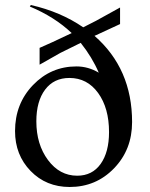

<svg xmlns="http://www.w3.org/2000/svg" viewBox="-20 -735 597 766"><path d="M258 11Q164 11 102 -53Q40 -117 40 -212Q40 -321 111.5 -395.5Q183 -470 285 -470Q332 -470 374 -445Q348 -506 302 -564L221 -524L138 -477V-544Q178 -561 266 -603Q199 -667 99 -709L103 -715Q222 -688 312 -626L363 -652L459 -705V-639L364 -595L357 -592Q507 -461 507 -248Q507 -138 435 -63.5Q363 11 258 11ZM288 -34Q348 -34 381.5 -81Q415 -128 415 -208Q415 -304 371.5 -364Q328 -424 257 -424Q195 -424 160 -377.5Q125 -331 125 -251Q125 -159 171.5 -96.5Q218 -34 288 -34Z"/></svg>

Font: Coconat
Style: Regular
Weight: 400
Designer: Sara Lavazza
Foundry: Collletttivo
Version: Version 1.000;Glyphs 3.2 (3217)